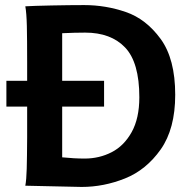

<svg xmlns="http://www.w3.org/2000/svg" viewBox="-20 -738 772 763"><path d="M80.6 -712.9Q111.3 -714.8 184.6 -716.3Q257.8 -717.8 314.9 -717.8Q399.9 -717.8 480.2 -690.2Q560.5 -662.6 618.4 -583.3Q676.3 -503.9 676.3 -361.3Q676.3 -226.1 618.7 -144.3Q561 -62.5 476.6 -28.8Q392.1 4.9 304.7 4.9L80.6 0Q85 -23.4 86.2 -67.4Q87.4 -111.3 87.9 -192.4V-222.2V-314.5H5.4V-417H87.9V-488.3Q87.9 -582.5 86.7 -634.8Q85.4 -687 80.6 -712.9ZM316.4 -107.9Q374.5 -107.9 423.6 -133.1Q472.7 -158.2 503.2 -212.9Q533.7 -267.6 533.7 -351.6Q533.7 -489.7 477.3 -549.1Q420.9 -608.4 318.4 -608.4Q278.3 -608.4 227.1 -606V-417H393.6V-314.5H227.1V-112.8Q274.9 -107.9 316.4 -107.9Z"/></svg>

Font: Lesson One
Style: Bold
Weight: 700
Designer: But Ko, Victor Gaultney, Annie Olsen, Julie Remington, Don Collingsworth, Eric Hays, Becca Hirsbrunner
Version: Version 1.100